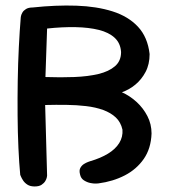

<svg xmlns="http://www.w3.org/2000/svg" viewBox="-20 -673 609 693"><path d="M105 0Q89 0 79 -6.5Q69 -13 63.5 -21.5Q58 -30 55.5 -36Q53 -42 53 -42Q49 -84 46.5 -139Q44 -194 43.5 -256Q43 -318 44 -381Q45 -444 48 -503.5Q51 -563 55 -611Q55 -611 56 -616Q57 -621 61 -628Q65 -635 74 -640.5Q83 -646 98 -646Q182 -655 255.5 -652.5Q329 -650 386 -632Q443 -614 478 -576.5Q513 -539 520 -478Q520 -441 505.5 -413.5Q491 -386 468.5 -367.5Q446 -349 420 -340Q449 -327 473 -305Q497 -283 512 -254Q527 -225 527 -191Q525 -137 499 -99.5Q473 -62 430.5 -40Q388 -18 335 -11Q335 -11 326.5 -10.5Q318 -10 306 -12.5Q294 -15 283 -22Q272 -29 269 -43Q265 -58 270 -67Q275 -76 283 -81Q291 -86 298 -88.5Q305 -91 305 -91Q343 -102 370 -118.5Q397 -135 410.5 -157Q424 -179 422 -205Q416 -232 398 -249Q380 -266 352.5 -276Q325 -286 291 -290Q257 -294 219.5 -294.5Q182 -295 143 -294L150 -39Q150 -39 149 -33Q148 -27 143.5 -19.5Q139 -12 130 -6Q121 0 105 0ZM144 -395Q199 -393 248.5 -395Q298 -397 335.5 -406Q373 -415 395 -434Q417 -453 417 -485Q415 -517 394 -536.5Q373 -556 337 -565Q301 -574 253 -575Q205 -576 150 -570Z"/></svg>

Font: Sour Gummy
Style: Regular
Weight: 400
Designer: Stefie Justprince
Foundry: Eifetstype
Version: Version 1.000